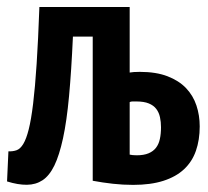

<svg xmlns="http://www.w3.org/2000/svg" viewBox="-20 -516 590 545"><path d="M348.1 -310.1Q352.5 -311 359.9 -311.5Q367.2 -312 377 -312Q422.9 -312 455.3 -299.6Q487.8 -287.1 508.1 -265.9Q528.3 -244.6 537.6 -216.6Q546.9 -188.5 546.9 -157.2Q546.9 -118.7 536.1 -87.9Q525.4 -57.1 502.4 -35.6Q479.5 -14.2 443.6 -2.7Q407.7 8.8 357.9 8.8Q329.1 8.8 300.3 5.6Q271.5 2.4 243.2 -2.9V-412.1H187Q182.6 -314.5 176 -243.2Q169.4 -171.9 158.9 -123.5Q148.4 -75.2 134.3 -46.1Q120.1 -17.1 100.8 -4.4Q81.5 8.3 56.4 8.5Q31.2 8.8 0 -1L3.9 -86.4Q16.6 -85.9 27.1 -89.6Q37.6 -93.3 46.1 -107.4Q54.7 -121.6 61.5 -148.7Q68.4 -175.8 74 -221.7Q79.6 -267.6 84 -334.7Q88.4 -401.9 91.8 -496.1H348.1ZM368.2 -75.2Q388.2 -75.2 401.6 -80.8Q415 -86.4 422.9 -96.7Q430.7 -106.9 433.8 -121.6Q437 -136.2 437 -154.8Q437 -169.9 434.1 -183.3Q431.2 -196.8 423.6 -206.8Q416 -216.8 402.3 -222.4Q388.7 -228 367.2 -228Q360.8 -228 356 -228Q351.1 -228 348.1 -226.1V-77.1Q352.5 -76.2 356.9 -75.7Q361.3 -75.2 368.2 -75.2Z"/></svg>

Font: Code New Roman
Style: Bold
Weight: 700
Monospace: yes
Designer: Sam Radian
Foundry: Code New Roman
Version: Version 1.508 October 19, 2014